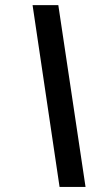

<svg xmlns="http://www.w3.org/2000/svg" viewBox="-20 -734 425 754"><path d="M209 -713.9 315.9 0H213.9L107.9 -713.9Z"/></svg>

Font: TypoPRO Open Sans
Style: Italic
Weight: 600
Italic angle: -12°
Foundry: Ascender Corporation
Version: Version 1.10